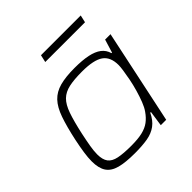

<svg xmlns="http://www.w3.org/2000/svg" viewBox="-184 -829 980 980"><g transform="rotate(-45 306.5 -338.5)"><path d="M241 8Q173 8 132.5 -3Q92 -14 73.5 -41.5Q55 -69 55 -119Q55 -145 60 -179Q65 -213 74 -256Q91 -335 109 -386.5Q127 -438 154 -466.5Q181 -495 223.5 -506.5Q266 -518 330 -518Q386 -518 424.5 -510Q463 -502 486 -484.5Q509 -467 517 -438H521L543 -510H582L474 0H435L447 -83H442Q424 -45 397 -25Q370 -5 332 1.5Q294 8 241 8ZM254 -32Q303 -32 334.5 -39.5Q366 -47 387.5 -63Q409 -79 427 -105Q440 -123 451 -151.5Q462 -180 471.5 -213Q481 -246 487 -277Q493 -308 496.5 -332.5Q500 -357 500 -369Q500 -428 464 -453Q428 -478 344 -478Q287 -478 250 -470Q213 -462 190 -439.5Q167 -417 151.5 -372.5Q136 -328 120 -255Q111 -213 105.5 -180.5Q100 -148 100 -124Q100 -86 115 -66Q130 -46 164 -39Q198 -32 254 -32ZM246 -645 255 -685H542L533 -645Z"/></g></svg>

Font: Saira SemiExpanded ExtraLight
Style: Italic
Weight: 250
Width: 6
Italic angle: -12°
Designer: Hector Gatti with collaboration of the Omnibus-Type team
Foundry: Omnibus-Type
Version: Version 1.101